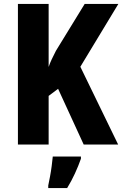

<svg xmlns="http://www.w3.org/2000/svg" viewBox="-20 -734 621 975"><path d="M580 0H405L275 -283L227 -247V0H71V-714H227V-394Q233 -412 242.5 -432.5Q252 -453 264 -476L410 -714H581L388 -395ZM391 72Q378 109 360.5 147Q343 185 321 221H225V208Q229 189 234 162.5Q239 136 242.5 109Q246 82 248 61H391Z"/></svg>

Font: Noto Sans Gujarati UI Condensed ExtraBold
Style: Regular
Weight: 800
Width: 3
Designer: Jelle Bosma - Monotype Design Team, Universal Thirst
Foundry: Monotype Imaging Inc.
Version: Version 2.106; ttfautohint (v1.8.4.7-5d5b)